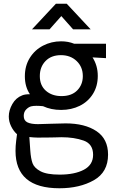

<svg xmlns="http://www.w3.org/2000/svg" viewBox="-20 -741 622 1027"><path d="M63 66Q63 39 66.5 12Q70 -15 71 -23Q52 -40 39.5 -65.5Q27 -91 27 -118Q27 -151 46 -184.5Q65 -218 99 -231Q113 -237 140 -237Q113 -277 113 -333Q113 -389 139.5 -431.5Q166 -474 210.5 -497Q255 -520 307 -520Q345 -520 377 -507H547V-430L475 -434Q503 -390 503 -335Q503 -280 477 -238.5Q451 -197 406.5 -175Q362 -153 307 -153Q253 -153 210 -173Q190 -175 175 -175Q157 -175 146 -172Q132 -168 119.5 -155Q107 -142 107 -121Q107 -96 126.5 -86.5Q146 -77 183 -77L251 -79L331 -81Q434 -81 496 -39.5Q558 2 558 86Q558 180 482 223Q406 266 298 266Q63 266 63 66ZM423 -334Q423 -383 390 -414.5Q357 -446 306 -446Q254 -446 223.5 -414.5Q193 -383 193 -334Q193 -284 225.5 -255.5Q258 -227 309 -227Q363 -227 393 -257.5Q423 -288 423 -334ZM478 87Q478 29 427.5 11Q377 -7 308 -7Q283 -7 271 -6Q260 -6 240 -5.5Q220 -5 181 -5L158 -6Q159 -6 137 -8L142 64Q145 107 154 132Q163 157 196.5 175Q230 193 299 193Q379 193 428.5 167Q478 141 478 87ZM279 -721H337L465 -584H371L308 -655L245 -584H151Z"/></svg>

Font: Bellota Text
Style: Bold
Weight: 700
Designer: Kemie Guaida
Foundry: Kemie Guaida
Version: Version 4.001